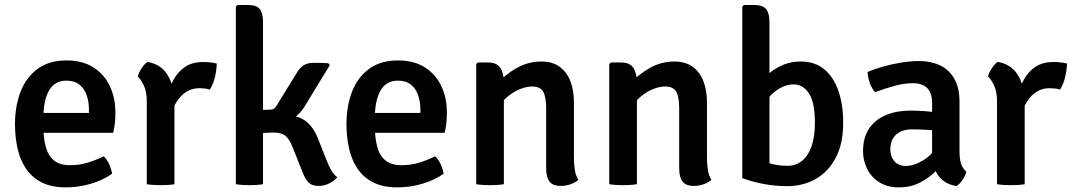

<svg xmlns="http://www.w3.org/2000/svg" viewBox="-20 -756 4403 788"><path d="M113 -211V-292.5H345V-305.5Q345 -338 335.8 -365Q326.5 -392 306.2 -408.5Q286 -425 252.5 -425Q204.5 -425 181.2 -384.5Q158 -344 158 -271.5V-236.5Q158 -192.5 167 -156.2Q176 -120 199.8 -99Q223.5 -78 268 -78Q305.5 -78 340 -88.5Q374.5 -99 405.5 -114.5Q419.5 -101.5 428.5 -81Q437.5 -60.5 440 -43Q404 -17 353.5 -2Q303 13 250.5 13Q190 13 149.5 -8.2Q109 -29.5 85.2 -66Q61.5 -102.5 51.5 -149Q41.5 -195.5 41.5 -246Q41.5 -320.5 64.5 -379.8Q87.5 -439 134.5 -473.5Q181.5 -508 253 -508Q318 -508 362.8 -479.8Q407.5 -451.5 430.5 -403.2Q453.5 -355 453.5 -295.5Q453.5 -269.5 451.5 -251.2Q449.5 -233 444.5 -211Z M869.5 -495.5Q869.5 -473.5 862.8 -442.8Q856 -412 841.5 -388.5Q831 -391.5 820.2 -392.8Q809.5 -394 799 -394Q772 -394 751.8 -383.2Q731.5 -372.5 717 -354.8Q702.5 -337 692 -314.8Q681.5 -292.5 674 -270L658.5 -290Q659.5 -326.5 668 -363.8Q676.5 -401 694.2 -432.2Q712 -463.5 741.2 -482.5Q770.5 -501.5 813.5 -501.5Q829 -501.5 842 -500Q855 -498.5 869.5 -495.5ZM545.5 -442Q549 -457.5 560.8 -475.2Q572.5 -493 585 -502Q639 -492.5 665.5 -451.8Q692 -411 696 -348.5V0Q685 2 670 3Q655 4 639.5 4Q624.5 4 609.5 3Q594.5 2 582.5 0V-339Q582.5 -380 570.2 -405.5Q558 -431 545.5 -442Z M1059.5 0Q1048 2 1033.2 3Q1018.5 4 1003 4Q988 4 974 3Q960 2 948 0V-729L954.5 -735.5H998Q1033 -735.5 1046.2 -718.8Q1059.5 -702 1059.5 -664ZM1316.5 -108Q1328.5 -76 1339.5 -57.2Q1350.5 -38.5 1364.5 -28.5Q1352 -13.5 1331.2 -3.2Q1310.5 7 1288 7Q1259.5 7 1245.5 -8Q1231.5 -23 1220 -53.5L1182 -149Q1167.5 -186.5 1150.8 -199.2Q1134 -212 1102 -212Q1086.5 -212 1071.2 -211Q1056 -210 1038.5 -208L1001.5 -204V-285.5H1140Q1194.5 -285.5 1229.2 -262.8Q1264 -240 1284.5 -188.5ZM1231 -320.5Q1210 -284.5 1177.5 -268Q1145 -251.5 1097.5 -251.5H1014V-303.5L1089.5 -306Q1098.5 -306 1104 -309.5Q1109.5 -313 1114.5 -321.5L1195 -452Q1207.5 -474.5 1223.5 -486.2Q1239.5 -498 1266.5 -498Q1284 -498 1298 -497.8Q1312 -497.5 1327.5 -496.5L1333.5 -488.5Z M1473.5 -211V-292.5H1705.5V-305.5Q1705.5 -338 1696.2 -365Q1687 -392 1666.8 -408.5Q1646.5 -425 1613 -425Q1565 -425 1541.8 -384.5Q1518.5 -344 1518.5 -271.5V-236.5Q1518.5 -192.5 1527.5 -156.2Q1536.5 -120 1560.2 -99Q1584 -78 1628.5 -78Q1666 -78 1700.5 -88.5Q1735 -99 1766 -114.5Q1780 -101.5 1789 -81Q1798 -60.5 1800.5 -43Q1764.5 -17 1714 -2Q1663.5 13 1611 13Q1550.5 13 1510 -8.2Q1469.5 -29.5 1445.8 -66Q1422 -102.5 1412 -149Q1402 -195.5 1402 -246Q1402 -320.5 1425 -379.8Q1448 -439 1495 -473.5Q1542 -508 1613.5 -508Q1678.5 -508 1723.2 -479.8Q1768 -451.5 1791 -403.2Q1814 -355 1814 -295.5Q1814 -269.5 1812 -251.2Q1810 -233 1805 -211Z M1983.5 -499.5Q2018.5 -499.5 2033.2 -477.8Q2048 -456 2048 -418V0Q2036.5 2 2021.5 3Q2006.5 4 1991.5 4Q1976.5 4 1961.5 3Q1946.5 2 1934.5 0V-493L1941 -499.5ZM2335.5 -109.5Q2335.5 -83 2339.2 -59Q2343 -35 2353.5 -17.5Q2341.5 -7 2322.2 0Q2303 7 2282 7Q2248.5 7 2235 -11.2Q2221.5 -29.5 2221.5 -65V-311Q2221.5 -358 2209.5 -379.5Q2197.5 -401 2163.5 -401Q2140 -401 2112.8 -389.8Q2085.5 -378.5 2060.5 -357Q2035.5 -335.5 2019.5 -305.5V-412.5Q2053.5 -450 2100.5 -476.8Q2147.5 -503.5 2201.5 -503.5Q2248 -503.5 2277.5 -481.5Q2307 -459.5 2321.2 -422Q2335.5 -384.5 2335.5 -337Z M2529.5 -499.5Q2564.5 -499.5 2579.2 -477.8Q2594 -456 2594 -418V0Q2582.5 2 2567.5 3Q2552.5 4 2537.5 4Q2522.5 4 2507.5 3Q2492.5 2 2480.5 0V-493L2487 -499.5ZM2881.5 -109.5Q2881.5 -83 2885.2 -59Q2889 -35 2899.5 -17.5Q2887.5 -7 2868.2 0Q2849 7 2828 7Q2794.5 7 2781 -11.2Q2767.5 -29.5 2767.5 -65V-311Q2767.5 -358 2755.5 -379.5Q2743.5 -401 2709.5 -401Q2686 -401 2658.8 -389.8Q2631.5 -378.5 2606.5 -357Q2581.5 -335.5 2565.5 -305.5V-412.5Q2599.5 -450 2646.5 -476.8Q2693.5 -503.5 2747.5 -503.5Q2794 -503.5 2823.5 -481.5Q2853 -459.5 2867.2 -422Q2881.5 -384.5 2881.5 -337Z M3138 -25H3026.5V-729L3033 -735.5H3075.5Q3110.5 -735.5 3124.2 -718.8Q3138 -702 3138 -664ZM3440.5 -254Q3441 -168 3410.5 -109.5Q3380 -51 3327.8 -21.5Q3275.5 8 3211 8Q3162 8 3114.8 -0.8Q3067.5 -9.5 3026.5 -25L3082 -111.5Q3112 -93.5 3143.5 -84.5Q3175 -75.5 3212.5 -75.5Q3246 -75.5 3271.2 -95.5Q3296.5 -115.5 3310.5 -155Q3324.5 -194.5 3324.5 -252Q3324.5 -335.5 3300.2 -372.5Q3276 -409.5 3238.5 -409.5Q3204.5 -410 3171 -387.8Q3137.5 -365.5 3117.5 -328.5L3100.5 -419.5Q3117 -439 3141 -458.5Q3165 -478 3196.5 -490.8Q3228 -503.5 3266.5 -503.5Q3324.5 -503.5 3363 -471.5Q3401.5 -439.5 3421 -383Q3440.5 -326.5 3440.5 -254Z M3522 -134.5Q3522 -192.5 3547.8 -229.5Q3573.5 -266.5 3617.2 -284.2Q3661 -302 3714.5 -302Q3741.5 -302 3776.5 -299.8Q3811.5 -297.5 3841.5 -291V-215.5Q3816 -221.5 3783 -223.2Q3750 -225 3723 -225Q3680 -225 3657 -202.8Q3634 -180.5 3634 -142.5Q3634 -114 3650.5 -94.5Q3667 -75 3697.5 -75Q3732.5 -75 3771.2 -99.5Q3810 -124 3836.5 -171L3853.5 -88.5Q3835.5 -67 3809.2 -43.2Q3783 -19.5 3748.5 -3.2Q3714 13 3670 13Q3620 13 3587 -9Q3554 -31 3538 -65Q3522 -99 3522 -134.5ZM3946 -51.5Q3942.5 -36 3930.8 -18.5Q3919 -1 3906 7.5Q3872 2.5 3850.5 -15Q3829 -32.5 3818.5 -57.2Q3808 -82 3805.5 -108V-331.5Q3805.5 -375 3785.2 -394.8Q3765 -414.5 3727 -414.5Q3690.5 -414.5 3651 -403.5Q3611.5 -392.5 3571.5 -378Q3558.5 -391.5 3550 -415Q3541.5 -438.5 3540.5 -460.5Q3569.5 -473 3606 -483.2Q3642.5 -493.5 3680.8 -499.5Q3719 -505.5 3752.5 -505.5Q3800.5 -505.5 3837.8 -488Q3875 -470.5 3896.5 -433.2Q3918 -396 3918 -337.5V-132.5Q3918 -106 3924 -85.5Q3930 -65 3946 -51.5Z M4359 -495.5Q4359 -473.5 4352.2 -442.8Q4345.5 -412 4331 -388.5Q4320.5 -391.5 4309.8 -392.8Q4299 -394 4288.5 -394Q4261.5 -394 4241.2 -383.2Q4221 -372.5 4206.5 -354.8Q4192 -337 4181.5 -314.8Q4171 -292.5 4163.5 -270L4148 -290Q4149 -326.5 4157.5 -363.8Q4166 -401 4183.8 -432.2Q4201.5 -463.5 4230.8 -482.5Q4260 -501.5 4303 -501.5Q4318.5 -501.5 4331.5 -500Q4344.5 -498.5 4359 -495.5ZM4035 -442Q4038.5 -457.5 4050.2 -475.2Q4062 -493 4074.5 -502Q4128.5 -492.5 4155 -451.8Q4181.5 -411 4185.5 -348.5V0Q4174.5 2 4159.5 3Q4144.5 4 4129 4Q4114 4 4099 3Q4084 2 4072 0V-339Q4072 -380 4059.8 -405.5Q4047.5 -431 4035 -442Z"/></svg>

Font: Signika Light Medium
Style: Regular
Weight: 500
Version: Version 2.003;gftools[0.9.32]